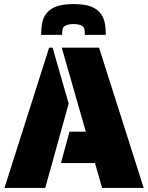

<svg xmlns="http://www.w3.org/2000/svg" viewBox="-20 -922 727 942"><path d="M221 -688H238L317 -414L202 0H2ZM446 -122H279L321 -276H401L283 -688H466L685 0H481ZM210 -859Q229 -881 260 -891.5Q291 -902 341 -902Q391 -902 422 -891.5Q453 -881 471 -859Q487 -840 493 -814Q499 -788 499 -751H396Q396 -766 395 -774.5Q394 -783 389 -789Q377 -804 341 -804Q305 -804 292 -789Q287 -783 286 -774.5Q285 -766 285 -751H182Q182 -788 188 -814Q194 -840 210 -859Z"/></svg>

Font: Saira Stencil One
Style: Regular
Weight: 400
Designer: Hector Gatti with collaboration of the Omnibus-Type team
Foundry: Omnibus-Type
Version: Version 1.004